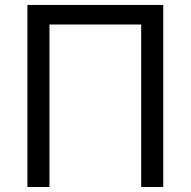

<svg xmlns="http://www.w3.org/2000/svg" viewBox="-20 -747 762 767"><path d="M632.1 -727.3V0H544V-649.1H177.6V0H89.5V-727.3Z"/></svg>

Font: Inter Alia
Style: Regular
Weight: 400
Designer: Rasmus Andersson (Latin, Greek, Cyrillic etc.) and Evan from Shavian.info (Shavian, old style figures)
Foundry: Shavian.info
Version: Version 0.001;git-37ab20767